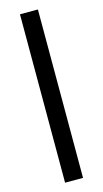

<svg xmlns="http://www.w3.org/2000/svg" viewBox="-119 -850 449 837"><g transform="rotate(-15 105.0 -431.0)"><path d="M146 -51V-811H65V-51Z"/></g></svg>

Font: Noto Sans Tamil UI ExtraCondensed
Style: Regular
Weight: 400
Width: 2
Designer: Jelle Bosma - Monotype Design Team
Foundry: Monotype Imaging Inc.
Version: Version 2.004